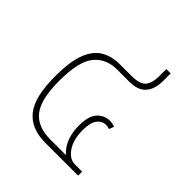

<svg xmlns="http://www.w3.org/2000/svg" viewBox="-163 -699 814 814"><g transform="rotate(45 243.5 -292.0)"><path d="M232 0Q147 0 104.5 -52.5Q62 -105 62 -229Q62 -315 80.5 -365Q99 -415 134.5 -437Q170 -459 220 -459H290Q340 -459 357 -479.5Q374 -500 374 -543V-584H400V-539Q400 -490 376.5 -462.5Q353 -435 301 -435H228Q162 -435 125 -389.5Q88 -344 88 -228Q88 -116 124.5 -70.5Q161 -25 237 -25H331Q305 -48 293 -80.5Q281 -113 281 -152Q281 -211 304.5 -235.5Q328 -260 359 -260Q377 -260 390 -254L382 -232Q377 -234 371 -235Q365 -236 361 -236Q337 -236 321.5 -215.5Q306 -195 306 -150Q306 -93 330 -58.5Q354 -24 385 -24H429V0Z"/></g></svg>

Font: Noto Sans Thai UI SemCond Thin
Style: Regular
Weight: 100
Width: 4
Designer: Monotype Design Team
Foundry: Monotype Imaging Inc.
Version: Version 2.000